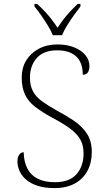

<svg xmlns="http://www.w3.org/2000/svg" viewBox="-20 -951 541 981"><path d="M258 10Q210 10 174.5 -1Q139 -12 115.5 -31.5Q92 -51 80.5 -76Q69 -101 69 -127Q69 -141 73 -151Q77 -161 84 -167Q91 -173 101 -173Q102 -125 119.5 -90.5Q137 -56 172.5 -38Q208 -20 260 -20Q335 -20 371 -61Q407 -102 407 -167Q407 -208 391 -237Q375 -266 340 -292.5Q305 -319 248 -349Q193 -379 158 -406.5Q123 -434 107 -469.5Q91 -505 91 -556Q91 -604 113.5 -641.5Q136 -679 177.5 -701.5Q219 -724 273 -724Q322 -724 359 -709Q396 -694 416.5 -669Q437 -644 437 -614Q437 -592 428.5 -580.5Q420 -569 403 -569Q403 -610 388.5 -637.5Q374 -665 344.5 -679.5Q315 -694 272 -694Q203 -694 168 -654.5Q133 -615 133 -555Q133 -513 148.5 -484.5Q164 -456 194 -434Q224 -412 269 -387Q318 -361 358.5 -333.5Q399 -306 424 -268.5Q449 -231 449 -174Q449 -120 427 -78.5Q405 -37 362.5 -13.5Q320 10 258 10ZM250 -771Q241 -794 224.5 -820.5Q208 -847 190 -873Q172 -899 156 -918V-931H170Q194 -909 211.5 -890Q229 -871 244 -851.5Q259 -832 274 -809Q289 -832 304 -851.5Q319 -871 336.5 -890Q354 -909 377 -931H391V-918Q376 -899 357.5 -873Q339 -847 322.5 -820.5Q306 -794 297 -771Z"/></svg>

Font: Noto Serif Gujarati ExtraLight
Style: Regular
Weight: 250
Version: Version 2.102